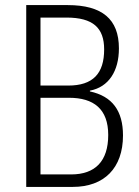

<svg xmlns="http://www.w3.org/2000/svg" viewBox="-20 -734 547 754"><path d="M246 -714H83V0H266C389 0 463 -74 463 -202C463 -299 421 -356 333 -375V-378C407 -392 447 -455 447 -544C447 -659 381 -714 246 -714ZM248 -398H139V-665H241C346 -665 389 -624 389 -540C389 -445 345 -398 248 -398ZM139 -350H251C348 -350 405 -306 405 -204C405 -101 354 -49 259 -49H139Z"/></svg>

Font: Noto Sans Arabic Cond Light
Style: Regular
Weight: 300
Width: 3
Designer: Monotype Design Team, Nadine Chahine, Nizar Qandah and Khaled Hosny
Foundry: Monotype Imaging Inc.
Version: Version 2.012